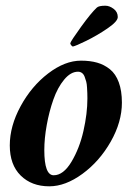

<svg xmlns="http://www.w3.org/2000/svg" viewBox="-20 -653 484 679"><path d="M237.3 -488.3Q229.5 -493.2 228.5 -500Q231 -508.8 266.6 -558.1Q302.2 -607.4 322.3 -626Q329.1 -632.8 352.5 -632.8Q367.2 -632.8 381.8 -621.8Q396.5 -610.8 396.5 -592.8Q396.5 -577.1 359.4 -552Q322.3 -526.9 285.4 -508.8Q248.5 -490.7 237.3 -488.3ZM255.9 -399.4Q230 -399.4 206.8 -371.3Q183.6 -343.3 168.7 -300.8Q153.8 -258.3 145.3 -210.9Q136.7 -163.6 136.7 -122.1Q136.7 -33.2 169.9 -33.2Q204.1 -33.2 232.7 -80.8Q261.2 -128.4 275.1 -189.9Q289.1 -251.5 289.1 -304.7Q289.1 -316.4 288.8 -323.2Q288.6 -330.1 287.8 -343.3Q287.1 -356.4 284.9 -364.5Q282.7 -372.6 279.3 -381.6Q275.9 -390.6 269.8 -395Q263.7 -399.4 255.9 -399.4ZM266.6 -438.5Q298.8 -438.5 323.7 -431.4Q348.6 -424.3 368.9 -408Q389.2 -391.6 400.1 -361.8Q411.1 -332 411.1 -290Q411.1 -221.7 371.6 -152.1Q332 -82.5 271.7 -38.3Q211.4 5.9 154.3 5.9Q91.8 5.9 53.2 -32.2Q14.6 -70.3 14.6 -138.7Q14.6 -207 53 -277.6Q91.3 -348.1 150.4 -393.3Q209.5 -438.5 266.6 -438.5Z"/></svg>

Font: Crimson
Style: BoldItalic
Weight: 700
Italic angle: -11°
Version: Version 0.8